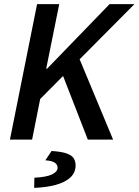

<svg xmlns="http://www.w3.org/2000/svg" viewBox="-20 -674 669 927"><path d="M629 -654 174 -196 135 0H28L159 -654H266L203 -342H207L509 -654ZM276 -329 354 -413 526 0H404ZM145 233 146 184Q205 181 231.5 168Q258 155 258 136Q258 121 244.5 111.5Q231 102 199 100L229 55Q277 58 302 67Q327 76 336 90.5Q345 105 345 124Q345 160 319 183.5Q293 207 248 219Q203 231 145 233Z"/></svg>

Font: Source Code Pro SemiBold
Style: Italic
Weight: 600
Italic angle: -11°
Monospace: yes
Designer: Paul D. Hunt, Teo Tuominen
Foundry: Adobe Systems Incorporated
Version: Version 1.016;hotconv 1.0.116;makeotfexe 2.5.65601